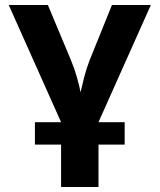

<svg xmlns="http://www.w3.org/2000/svg" viewBox="-20 -750 640 770"><path d="M120 -170V-260H225L15 -730H172L264 -510Q278 -477 288.5 -440Q299 -403 303 -380Q308 -403 317.5 -440Q327 -477 340 -510L429 -730H585L375 -260H480V-170H375V0H225V-170Z"/></svg>

Font: NKDuy Mono ExtraBold
Style: Regular
Weight: 800
Monospace: yes
Designer: NKDuy
Foundry: NKDuy
Version: Version 2.251; ttfautohint (v1.8.4.7-5d5b)